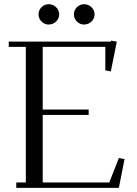

<svg xmlns="http://www.w3.org/2000/svg" viewBox="-20 -902 657 922"><path d="M22 -676.8V-702.1H512.2L513.2 -707L541 -702.1L512.2 -559.1L485.8 -564V-676.8H185.1V-376H405.8V-350.1H185.1V-25.9H504.9L550.8 -143.1L578.1 -138.2L550.8 0H58.1V-25.9H104V-676.8ZM213.9 -881.8Q234.4 -881.8 249.3 -867.4Q264.2 -853 264.2 -833Q264.2 -813 249.3 -798.6Q234.4 -784.2 213.9 -784.2Q193.8 -784.2 179.4 -798.6Q165 -813 165 -833Q165 -853 179.4 -867.4Q193.8 -881.8 213.9 -881.8ZM383.8 -881.8Q404.3 -881.8 419.2 -867.4Q434.1 -853 434.1 -833Q434.1 -813 419.2 -798.6Q404.3 -784.2 383.8 -784.2Q363.8 -784.2 349.4 -798.6Q335 -813 335 -833Q335 -853 349.4 -867.4Q363.8 -881.8 383.8 -881.8Z"/></svg>

Font: Dehuti
Style: Book
Weight: 400
Version: Version 1.2